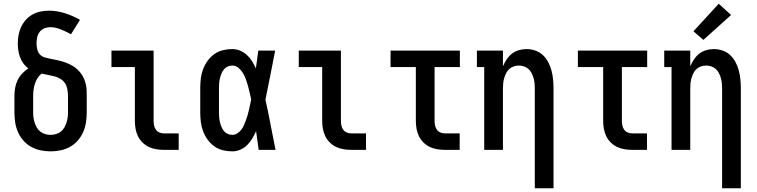

<svg xmlns="http://www.w3.org/2000/svg" viewBox="-20 -800 4040 1025"><path d="M250 8Q223 8 196.5 2.5Q170 -3 146.5 -16Q123 -29 105 -49.5Q87 -70 76 -95Q65 -120 61 -146.5Q57 -173 57 -200V-286Q57 -308 60.5 -329.5Q64 -351 73.5 -371Q83 -391 98 -407Q113 -423 131 -435Q116 -446 105 -461Q94 -476 87.5 -493.5Q81 -511 78 -529.5Q75 -548 75 -567Q75 -590 79 -612.5Q83 -635 92.5 -655.5Q102 -676 117.5 -693.5Q133 -711 152.5 -722Q172 -733 194.5 -738Q217 -743 240 -743Q284 -743 326.5 -729.5Q369 -716 407 -694L359 -617Q346 -624 333 -630.5Q320 -637 306 -642.5Q292 -648 278 -651.5Q264 -655 249 -655Q233 -655 217.5 -649Q202 -643 192 -630Q182 -617 178.5 -601Q175 -585 175 -569Q175 -553 178.5 -537.5Q182 -522 192.5 -510Q203 -498 218.5 -493.5Q234 -489 249.5 -486Q265 -483 280.5 -480Q296 -477 311 -472.5Q326 -468 340.5 -462Q355 -456 368.5 -448Q382 -440 393.5 -429Q405 -418 414 -405.5Q423 -393 429 -378.5Q435 -364 438.5 -348.5Q442 -333 442.5 -317Q443 -301 443 -286V-200Q443 -173 439 -146.5Q435 -120 424 -95Q413 -70 395 -49.5Q377 -29 353.5 -16Q330 -3 303.5 2.5Q277 8 250 8ZM250 -80Q264 -80 278 -84Q292 -88 303.5 -96.5Q315 -105 322.5 -117.5Q330 -130 334.5 -143.5Q339 -157 341 -171.5Q343 -186 343 -200V-286Q343 -303 340 -321Q337 -339 328 -354Q319 -369 303.5 -378.5Q288 -388 271 -392.5Q254 -397 237 -400Q220 -403 202 -407Q189 -397 180 -382.5Q171 -368 166 -352Q161 -336 159 -319.5Q157 -303 157 -286V-200Q157 -186 159 -171.5Q161 -157 165.5 -143.5Q170 -130 177.5 -117.5Q185 -105 196.5 -96.5Q208 -88 222 -84Q236 -80 250 -80Z M854 0Q834 0 813 -3.5Q792 -7 773.5 -16Q755 -25 740 -40Q725 -55 716 -74Q707 -93 703.5 -113.5Q700 -134 700 -155V-442H575V-530H800V-155Q800 -142 802.5 -130Q805 -118 812 -108Q819 -98 830.5 -93Q842 -88 854 -88H934V0Z M1220 8Q1195 8 1170 2Q1145 -4 1124 -19Q1103 -34 1088 -55Q1073 -76 1064 -100Q1055 -124 1052 -149.5Q1049 -175 1049 -200V-330Q1049 -355 1052 -380.5Q1055 -406 1064 -430Q1073 -454 1088 -475Q1103 -496 1124 -511Q1145 -526 1170 -532Q1195 -538 1220 -538Q1242 -538 1262 -529.5Q1282 -521 1298 -506.5Q1314 -492 1325.5 -473.5Q1337 -455 1346 -435Q1349 -459 1352.5 -482.5Q1356 -506 1359 -530H1449Q1436 -465 1423.5 -399.5Q1411 -334 1397 -268Q1412 -202 1424.5 -134.5Q1437 -67 1451 0H1361Q1358 -25 1354 -50Q1350 -75 1347 -100Q1338 -79 1326.5 -60Q1315 -41 1299.5 -25.5Q1284 -10 1263 -1Q1242 8 1220 8ZM1220 -80Q1235 -80 1247 -88Q1259 -96 1268 -107.5Q1277 -119 1282.5 -132Q1288 -145 1293 -158.5Q1298 -172 1302 -185.5Q1306 -199 1309 -213Q1312 -227 1315 -241Q1318 -255 1321 -269Q1317 -287 1313 -305Q1309 -323 1304 -341Q1299 -359 1293 -376Q1287 -393 1277.5 -409Q1268 -425 1253.5 -437.5Q1239 -450 1220 -450Q1207 -450 1195 -444.5Q1183 -439 1175 -429Q1167 -419 1162 -406.5Q1157 -394 1154 -381.5Q1151 -369 1150 -356Q1149 -343 1149 -330V-200Q1149 -187 1150 -174Q1151 -161 1154 -148.5Q1157 -136 1162 -123.5Q1167 -111 1175 -101Q1183 -91 1195 -85.5Q1207 -80 1220 -80Z M1854 0Q1834 0 1813 -3.5Q1792 -7 1773.5 -16Q1755 -25 1740 -40Q1725 -55 1716 -74Q1707 -93 1703.5 -113.5Q1700 -134 1700 -155V-442H1575V-530H1800V-155Q1800 -142 1802.5 -130Q1805 -118 1812 -108Q1819 -98 1830.5 -93Q1842 -88 1854 -88H1934V0Z M2354 0Q2334 0 2313 -3.5Q2292 -7 2273.5 -16Q2255 -25 2240 -40Q2225 -55 2216 -74Q2207 -93 2203.5 -113.5Q2200 -134 2200 -155V-442H2065V-530H2435V-442H2300V-155Q2300 -142 2302.5 -130Q2305 -118 2312 -108Q2319 -98 2330.5 -93Q2342 -88 2354 -88H2434V0Z M2835 205V-330Q2835 -344 2833.5 -357.5Q2832 -371 2828 -384.5Q2824 -398 2817.5 -410.5Q2811 -423 2801 -432Q2791 -441 2777.5 -445.5Q2764 -450 2750 -450Q2736 -450 2722.5 -445.5Q2709 -441 2699 -432Q2689 -423 2682.5 -410.5Q2676 -398 2672 -384.5Q2668 -371 2666.5 -357.5Q2665 -344 2665 -330V0H2565V-442H2526V-530H2665V-446Q2673 -465 2685 -483Q2697 -501 2713 -513.5Q2729 -526 2749.5 -532Q2770 -538 2791 -538Q2815 -538 2838 -530Q2861 -522 2878 -506Q2895 -490 2906.5 -468.5Q2918 -447 2924 -424Q2930 -401 2932.5 -377.5Q2935 -354 2935 -330V205Z M3354 0Q3334 0 3313 -3.5Q3292 -7 3273.5 -16Q3255 -25 3240 -40Q3225 -55 3216 -74Q3207 -93 3203.5 -113.5Q3200 -134 3200 -155V-442H3065V-530H3435V-442H3300V-155Q3300 -142 3302.5 -130Q3305 -118 3312 -108Q3319 -98 3330.5 -93Q3342 -88 3354 -88H3434V0Z M3835 205V-330Q3835 -344 3833.5 -357.5Q3832 -371 3828 -384.5Q3824 -398 3817.5 -410.5Q3811 -423 3801 -432Q3791 -441 3777.5 -445.5Q3764 -450 3750 -450Q3736 -450 3722.5 -445.5Q3709 -441 3699 -432Q3689 -423 3682.5 -410.5Q3676 -398 3672 -384.5Q3668 -371 3666.5 -357.5Q3665 -344 3665 -330V0H3565V-442H3526V-530H3665V-446Q3673 -465 3685 -483Q3697 -501 3713 -513.5Q3729 -526 3749.5 -532Q3770 -538 3791 -538Q3815 -538 3838 -530Q3861 -522 3878 -506Q3895 -490 3906.5 -468.5Q3918 -447 3924 -424Q3930 -401 3932.5 -377.5Q3935 -354 3935 -330V205ZM3735 -587 3682 -633 3817 -780 3883 -720Z"/></svg>

Font: Iosevka Slab Semibold
Style: Regular
Weight: 600
Monospace: yes
Designer: Belleve Invis
Foundry: Belleve Invis
Version: Version 11.1.1; ttfautohint (v1.8.3)